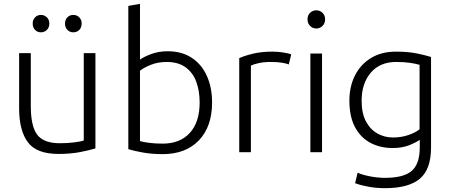

<svg xmlns="http://www.w3.org/2000/svg" viewBox="-20 -796 2361 1004"><path d="M286 9Q171 9 125.5 -52.5Q80 -114 80 -229V-518H141V-243Q141 -135 175 -91Q209 -47 293 -47Q333 -47 368 -51.5Q403 -56 418 -61V-518H479V-20Q447 -10 397.5 -0.5Q348 9 286 9ZM363 -627Q345 -627 332.5 -639.5Q320 -652 320 -673Q320 -693 332.5 -705.5Q345 -718 363 -718Q382 -718 394.5 -705.5Q407 -693 407 -673Q407 -652 394.5 -639.5Q382 -627 363 -627ZM194 -627Q176 -627 163.5 -639.5Q151 -652 151 -673Q151 -693 163.5 -705.5Q176 -718 194 -718Q212 -718 225 -705.5Q238 -693 238 -673Q238 -652 225 -639.5Q212 -627 194 -627Z M830 10Q774 10 727 1.5Q680 -7 651 -16V-765L712 -776V-484Q732 -499 771 -513.5Q810 -528 857 -528Q931 -528 983 -493.5Q1035 -459 1062 -398.5Q1089 -338 1089 -260Q1089 -134 1020 -62Q951 10 830 10ZM831 -45Q922 -45 973 -101.5Q1024 -158 1024 -260Q1024 -320 1006.5 -368Q989 -416 950.5 -444Q912 -472 852 -472Q806 -472 768.5 -457Q731 -442 712 -426V-58Q731 -53 761 -49Q791 -45 831 -45Z M1231 0V-492Q1260 -505 1304 -515.5Q1348 -526 1403 -526Q1434 -526 1461.5 -521.5Q1489 -517 1503 -512L1490 -459Q1479 -464 1455 -468Q1431 -472 1396 -472Q1360 -472 1333 -466Q1306 -460 1292 -453V0Z M1603 0V-516H1664V0ZM1634 -647Q1615 -647 1601.5 -660.5Q1588 -674 1588 -695Q1588 -716 1601.5 -729Q1615 -742 1634 -742Q1653 -742 1666.5 -729Q1680 -716 1680 -695Q1680 -674 1666.5 -660.5Q1653 -647 1634 -647Z M1993 188Q1948 188 1907 180.5Q1866 173 1837 162L1850 107Q1873 118 1914 126Q1955 134 1994 134Q2090 134 2132.5 98Q2175 62 2175 -26V-65Q2154 -50 2118 -36Q2082 -22 2033 -22Q1969 -22 1918 -48.5Q1867 -75 1837 -130Q1807 -185 1807 -270Q1807 -344 1836.5 -402Q1866 -460 1920.5 -493Q1975 -526 2050 -526Q2112 -526 2157.5 -517Q2203 -508 2234 -498V-25Q2234 89 2175.5 138.5Q2117 188 1993 188ZM2035 -77Q2077 -77 2114.5 -89.5Q2152 -102 2174 -120V-457Q2154 -463 2123.5 -467.5Q2093 -472 2051 -472Q1967 -472 1919 -416Q1871 -360 1871 -269Q1871 -204 1893.5 -161.5Q1916 -119 1953.5 -98Q1991 -77 2035 -77Z"/></svg>

Font: Ubuntu Sans Light
Style: Regular
Weight: 300
Designer: Dalton Maag Ltd
Foundry: Dalton Maag Ltd
Version: Version 1.006; ttfautohint (v1.8.4.7-5d5b)